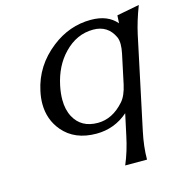

<svg xmlns="http://www.w3.org/2000/svg" viewBox="-111 -658 913 959"><g transform="rotate(-15 346.0 -178.5)"><path d="M342.8 -40.5Q418.5 -40.5 479 -108.9Q503.9 -136.7 516.1 -192.9L548.3 -344.2Q553.7 -370.6 553.7 -390.6Q553.7 -413.1 546.9 -428.2Q515.1 -496.6 439.5 -496.6Q353.5 -496.6 288.1 -428.2Q228.5 -366.7 208 -268.6Q200.2 -230.5 200.2 -197.8Q200.2 -146.5 220.2 -108.9Q256.8 -40.5 342.8 -40.5ZM322.3 9.8Q210 9.8 148.9 -62.5Q98.6 -122.1 98.6 -203.6Q98.6 -234.4 106 -268.6Q132.3 -393.1 236.8 -474.6Q329.1 -546.9 440.4 -546.9Q528.3 -546.9 572.8 -493.7Q574.7 -513.7 575.2 -534.2L691.9 -556.6Q662.6 -480.5 648.4 -414.6L548.3 56.6Q531.7 133.8 531.7 200.2H418.9Q446.8 134.3 462.9 56.6L486.3 -51.8Q415.5 9.8 322.3 9.8Z"/></g></svg>

Font: Classica
Style: Book Oblique
Weight: 400
Italic angle: -12°
Designer: Wojciech Kalinowski "wmk69" (wmk69@o2.pl)
Foundry: Wojciech Kalinowski "wmk69" (wmk69@o2.pl)
Version: Version 2.1.1; 2021-05-14